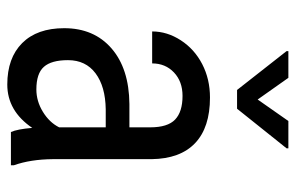

<svg xmlns="http://www.w3.org/2000/svg" viewBox="-160 -630 800 519"><g transform="rotate(90 239.5 -370.0)"><path d="M336.4 0Q328.6 -17.1 325.2 -57.6Q279.3 9.8 208 9.8Q136.2 9.8 95.9 -30.5Q55.7 -70.8 55.7 -144Q55.7 -224.6 110.4 -272Q165 -319.3 260.3 -320.3H323.7V-376.5Q323.7 -423.8 302.7 -443.8Q281.7 -463.9 238.8 -463.9Q199.7 -463.9 175.3 -440.7Q150.9 -417.5 150.9 -381.8H64.5Q64.5 -422.4 88.4 -459.2Q112.3 -496.1 152.8 -517.1Q193.4 -538.1 243.2 -538.1Q324.2 -538.1 366.5 -497.8Q408.7 -457.5 409.7 -380.4V-113.8Q410.2 -52.7 426.3 -7.8V0ZM221.2 -68.8Q252.9 -68.8 281.7 -86.4Q310.5 -104 323.7 -130.4V-256.3H274.9Q213.4 -255.4 177.7 -228.8Q142.1 -202.1 142.1 -154.3Q142.1 -109.4 160.2 -89.1Q178.2 -68.8 221.2 -68.8ZM248.5 -667 306.6 -750H380.4V-745.1L273.4 -611.3H222.7L117.7 -745.1V-750H189.9Z"/></g></svg>

Font: Roboto Condensed
Style: Regular
Weight: 400
Designer: Google
Version: Version 2.001047; 2015